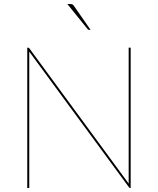

<svg xmlns="http://www.w3.org/2000/svg" viewBox="-20 -938 788 958"><path d="M120 -700Q124.5 -700 127 -696L622.5 -21.5Q622 -24 622 -26.8Q622 -29.5 622 -32V-700H632V0H629Q626 0 623.5 -3.5L125.5 -681Q125.5 -678 125.8 -674.8Q126 -671.5 126 -669V0H116V-700ZM329 -918Q337.5 -918 341.5 -916Q345.5 -914 350 -907L432 -789H425Q419.5 -789 417 -793L316 -918Z"/></svg>

Font: Lato Hairline
Style: Regular
Weight: 100
Designer: Lukasz Dziedzic
Foundry: tyPoland Lukasz Dziedzic
Version: Version 2.007; 2014-02-27